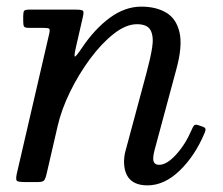

<svg xmlns="http://www.w3.org/2000/svg" viewBox="-20 -549 673 579"><path d="M68 -520H208Q227 -520 230.2 -516.5Q233.5 -513 230 -498.5L208.5 -404.5Q203 -380 205.8 -378.5Q208.5 -377 227 -404.5Q266 -462.5 311.8 -495.8Q357.5 -529 406 -529Q450.5 -529 481 -511Q511.5 -493 521.2 -452Q531 -411 512 -341L446 -96Q442 -81 442 -71Q442 -52 460 -52Q483 -52 511 -82.8Q539 -113.5 557.5 -156.5Q562 -167.5 565.5 -171Q569 -174.5 578 -171.5L590 -167.5Q597.5 -165 599.2 -161.5Q601 -158 597 -148Q568 -79 521.8 -34.5Q475.5 10 425 10Q354 10 354 -63Q354 -67 355 -76.2Q356 -85.5 358 -92L422 -330Q433.5 -372.5 438.8 -405.2Q444 -438 434.5 -457Q425 -476 393 -476Q360 -476 323.2 -447.2Q286.5 -418.5 252 -372Q217.5 -325.5 191.2 -271.8Q165 -218 153.5 -167.5L120.5 -24.5Q118 -13 114.2 -6.5Q110.5 0 95 0H56Q34.5 0 30.8 -3.8Q27 -7.5 30.5 -24.5L128.5 -447.5Q131.5 -460.5 127.8 -462.8Q124 -465 108 -465H67Q54.5 -465 52.2 -469.5Q50 -474 50 -486.5V-500.5Q50 -513 53 -516.5Q56 -520 68 -520Z"/></svg>

Font: Besley*
Style: Italic
Weight: 400
Italic angle: -13°
Designer: Owen Earl
Foundry: indestructible type*
Version: Version 2.000; ttfautohint (v1.8.3)